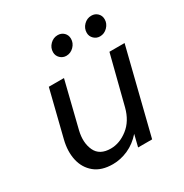

<svg xmlns="http://www.w3.org/2000/svg" viewBox="-143 -702 787 823"><g transform="rotate(-30 250.0 -291.0)"><path d="M183.3 8.3Q127.1 8.3 93.8 -19.1Q60.4 -46.5 50.3 -91.3Q40.3 -136.1 53.5 -188.9L110.4 -416.7H185.4L129.2 -190.3Q116 -135.4 134.7 -94.8Q153.5 -54.2 209 -54.2Q252.8 -54.2 293.4 -85.8Q334 -117.4 349.3 -177.1L410.4 -416.7H485.4L381.2 0H311.8L326.4 -59Q296.5 -25 259 -8.3Q221.5 8.3 183.3 8.3ZM242.4 -493.8Q225 -493.8 212.5 -505.9Q200 -518.1 200 -535.4Q200 -557.6 216 -573.6Q231.9 -589.6 253.5 -589.6Q271.5 -589.6 283.7 -577.8Q295.8 -566 295.8 -547.9Q295.8 -526.4 279.9 -510.1Q263.9 -493.8 242.4 -493.8ZM409 -493.8Q391.7 -493.8 379.2 -505.9Q366.7 -518.1 366.7 -535.4Q366.7 -557.6 382.6 -573.6Q398.6 -589.6 420.1 -589.6Q438.2 -589.6 450.3 -577.8Q462.5 -566 462.5 -547.9Q462.5 -526.4 446.5 -510.1Q430.6 -493.8 409 -493.8Z"/></g></svg>

Font: Afacad
Style: Italic
Weight: 400
Italic angle: -14°
Designer: Kristian Moeller
Foundry: Dicotype
Version: Version 1.000